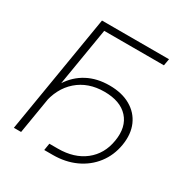

<svg xmlns="http://www.w3.org/2000/svg" viewBox="-172 -864 978 1020"><g transform="rotate(30 317.0 -353.5)"><path d="M573.2 -727.5 565.9 -686H199.7L85.9 0H41.5L162.1 -727.5ZM240.2 21.5 247.1 -21H299.3Q398.9 -21 463.4 -71.5Q527.8 -122.1 542 -210.4Q557.1 -300.8 509 -353.8Q460.9 -406.7 363.3 -406.7Q264.2 -406.7 198.5 -349.4Q132.8 -292 115.7 -189.9H88.9Q102.5 -271.5 139.6 -329.3Q176.8 -387.2 235.1 -418.2Q293.5 -449.2 370.1 -449.2Q446.3 -449.2 499 -418.9Q551.8 -388.7 575.2 -335Q598.6 -281.2 586.9 -210.4Q575.2 -140.6 534.9 -88.4Q494.6 -36.1 432.4 -7.3Q370.1 21.5 292.5 21.5Z"/></g></svg>

Font: Inter 28pt ExtraLight
Style: Italic
Weight: 250
Italic angle: -9.3988°
Designer: Rasmus Andersson
Foundry: rsms
Version: Version 4.001;git-66647c0bb